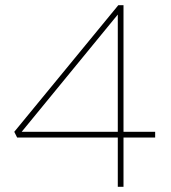

<svg xmlns="http://www.w3.org/2000/svg" viewBox="-20 -720 660 740"><path d="M434 0V-681H448L57 -204L54 -212H578V-190H46L35 -212L436 -700H456V0Z"/></svg>

Font: Lexend Deca Thin
Style: Regular
Weight: 250
Designer: Bonnie Shaver-Troup, Thomas Jockin
Foundry: Lexend
Version: Version 1.007